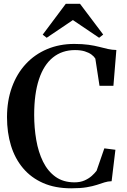

<svg xmlns="http://www.w3.org/2000/svg" viewBox="-20 -984 669 1014"><path d="M356 10.5Q271 10.5 207.5 -17.5Q144 -45.5 101.5 -96Q59 -146.5 38 -215Q17 -283.5 17 -365Q17 -452 43 -523.5Q69 -595 116.2 -646Q163.5 -697 228.8 -724.5Q294 -752 372 -752Q415.5 -752 447.5 -747.5Q479.5 -743 504 -736.5Q528.5 -730 550.2 -725.2Q572 -720.5 594.5 -720L579 -531H505.5L483.5 -674.5Q477 -685.5 463.2 -695.8Q449.5 -706 427.8 -712.8Q406 -719.5 376 -719.5Q308 -719.5 259.5 -680.5Q211 -641.5 185.8 -565.2Q160.5 -489 160.5 -377Q160.5 -308.5 171.5 -244.8Q182.5 -181 207.2 -130.5Q232 -80 273 -50.5Q314 -21 373.5 -21Q404 -21 426.5 -31Q449 -41 464.8 -55.2Q480.5 -69.5 490 -82L531 -200.5L589.5 -193L569.5 -27Q549.5 -26.5 531.8 -20.8Q514 -15 492 -7.8Q470 -0.5 437.5 5Q405 10.5 356 10.5ZM226.5 -784.5 205.5 -801 327.5 -964H402.5L525 -801.5L503.5 -784.5L365 -878Z"/></svg>

Font: Merriweather 120pt SemiBold
Style: Regular
Weight: 600
Version: Version 2.100